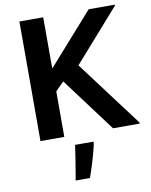

<svg xmlns="http://www.w3.org/2000/svg" viewBox="-103 -786 886 1124"><g transform="rotate(-10 340.5 -224.0)"><path d="M91.3 0V-710.9H232.9V-406.2L502.9 -710.9H657.7V-704.6L387.2 -397.9L681.2 -6.3V0H522.5L283.2 -320.8L232.9 -270.5V0ZM253.9 263.2Q255.9 253.9 259 235.1Q262.2 216.3 266.1 191.9Q270 167.5 274.2 142.3Q278.3 117.2 281.5 94.7Q284.7 72.3 286.6 57.1H397V58.1Q397 66.4 392.1 86.9Q387.2 107.4 380.1 133.5Q373 159.7 364.7 186Q356.4 212.4 349.4 233.2Q342.3 253.9 338.9 263.2Z"/></g></svg>

Font: Comme SemiBold
Style: Regular
Weight: 600
Version: Version 1.000;gftools[0.9.27]